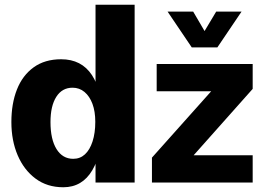

<svg xmlns="http://www.w3.org/2000/svg" viewBox="-20 -770 1110 810"><path d="M247 20Q179 20 130 -16.5Q81 -53 54.5 -115Q28 -177 28 -255Q28 -333 51.5 -392.5Q75 -452 122 -486Q169 -520 238 -520Q324 -520 368 -453Q412 -386 412 -255Q412 -124 369.5 -52Q327 20 247 20ZM289 -100Q318 -100 338.5 -119Q359 -138 370.5 -173.5Q382 -209 382 -256Q382 -300 370 -332Q358 -364 336.5 -382Q315 -400 286 -400Q242 -400 217.5 -361.5Q193 -323 193 -255Q193 -182 218.5 -141Q244 -100 289 -100ZM383 0V-750H548V0ZM621 -105 871 -385H641V-500H1046V-395L797 -115H1046V0H621ZM687 -721H795L843 -639L892 -721H999L897 -570H789Z"/></svg>

Font: Moderustic
Style: Bold
Weight: 700
Designer: Tural Alisoy
Foundry: TAFT Foundry
Version: Version 2.120